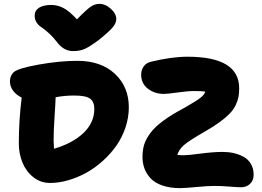

<svg xmlns="http://www.w3.org/2000/svg" viewBox="-20 -970 1339 981"><path d="M486.8 -950.2Q518.6 -950.2 546.4 -925Q574.2 -899.9 574.2 -873Q574.2 -854 558.3 -833.3Q542.5 -812.5 483.9 -765.1Q438 -731.4 413.3 -720.2Q388.7 -709 353 -709Q303.7 -709 268.1 -758.8Q249 -783.7 226.3 -803.5Q203.6 -823.2 189.9 -832Q176.3 -840.8 166.7 -855.5Q157.2 -870.1 157.2 -890.1Q157.2 -916 179.4 -930.4Q201.7 -944.8 242.2 -944.8Q274.4 -944.8 305.2 -928.5Q335.9 -912.1 373 -871.1Q424.8 -923.8 445.3 -937Q465.8 -950.2 486.8 -950.2ZM899.9 -8.8Q848.6 -8.8 810.3 -22Q772 -35.2 750.2 -58.1Q728.5 -81.1 718.3 -108.6Q708 -136.2 708 -168Q708 -202.6 716.3 -230.2Q724.6 -257.8 747.3 -289.1Q770 -320.3 813.5 -352.5Q856.9 -384.8 923.8 -419.9Q984.4 -454.6 1004.6 -470.7Q1024.9 -486.8 1028.8 -502Q1011.7 -504.9 974.1 -504.9Q939 -504.9 887.9 -497.6Q836.9 -490.2 816.9 -490.2Q770.5 -490.2 735.8 -516.6Q701.2 -543 701.2 -588.9Q701.2 -612.3 714.4 -630.9Q727.5 -649.4 752.9 -654.8Q856.9 -680.2 938 -680.2Q1202.1 -680.2 1202.1 -519Q1202.1 -493.7 1198.2 -473.6Q1194.3 -453.6 1183.6 -431.6Q1172.9 -409.7 1153.3 -389.4Q1133.8 -369.1 1102.5 -346.2Q1071.3 -323.2 1026.9 -297.9Q947.3 -252.4 920.4 -229.2Q893.6 -206.1 886.2 -178.2Q900.9 -176.8 919.9 -176.8Q940.4 -176.8 1005.6 -185.3Q1070.8 -193.8 1117.2 -193.8Q1147 -193.8 1173.3 -188Q1199.7 -182.1 1223.6 -169.4Q1247.6 -156.7 1261.7 -133.1Q1275.9 -109.4 1275.9 -77.1Q1275.9 -48.3 1257.8 -30.8Q1239.7 -13.2 1211.9 -13.2Q1193.4 -13.2 1152.6 -16.6Q1111.8 -20 1075.2 -20Q1041.5 -20 982.7 -14.4Q923.8 -8.8 899.9 -8.8ZM235.8 -35.2Q187.5 -35.2 150.1 -64.9Q112.8 -94.7 94.5 -140.1Q76.2 -185.5 76.2 -236.8Q76.2 -355.5 90.8 -471.2Q63 -484.9 46.9 -506.6Q30.8 -528.3 30.8 -554.2Q30.8 -582 48.8 -600.1Q69.3 -620.6 177 -639.9Q284.7 -659.2 375 -659.2Q496.6 -659.2 567.4 -592.5Q638.2 -525.9 638.2 -421.9Q638.2 -369.6 621.1 -318.6Q604 -267.6 574.5 -225.6Q544.9 -183.6 505.1 -147.7Q465.3 -111.8 421.1 -87.4Q377 -63 328.9 -49.1Q280.8 -35.2 235.8 -35.2ZM253.9 -251Q253.9 -242.2 255.9 -210Q351.1 -237.8 406.5 -290.5Q461.9 -343.3 461.9 -414.1Q461.9 -449.7 440.4 -465.8Q418.9 -481.9 358.9 -481.9Q309.1 -481.9 264.2 -473.1Q263.7 -447.8 258.8 -375Q253.9 -302.2 253.9 -251Z"/></svg>

Font: Shantell Sans Irregular
Style: Regular
Weight: 800
Designer: Stephen Nixon, Anya Danilova, Shantell Martin
Foundry: Arrow Type
Version: Version 1.006;[9816181b4]